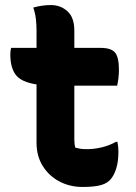

<svg xmlns="http://www.w3.org/2000/svg" viewBox="-20 -730 540 762"><path d="M446 -167Q448 -157 449 -147.5Q450 -138 450 -129Q450 -92 442.5 -65.5Q435 -39 422 -22Q408 -3 381 4.5Q354 12 308 12Q257 12 215.5 -10Q174 -32 149.5 -71.5Q125 -111 125 -163V-395Q65 -404 43 -432.5Q21 -461 21 -513Q21 -530 24 -540H125V-608Q125 -631 122.5 -654Q120 -677 112 -700Q130 -705 147.5 -707.5Q165 -710 182 -710Q220 -710 247.5 -685.5Q275 -661 275 -608V-540H379Q421 -540 436.5 -521.5Q452 -503 452 -453Q452 -436 450 -419.5Q448 -403 445 -390H275V-176Q275 -157 279 -144Q290 -141 299.5 -139.5Q309 -138 325 -138Q353 -138 383 -145Q413 -152 440 -167Z"/></svg>

Font: Recursive Sn Csl St XBd
Style: Regular
Weight: 800
Version: Version 1.085;hotconv 1.1.0;makeotfexe 2.6.0; ttfautohint (v